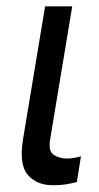

<svg xmlns="http://www.w3.org/2000/svg" viewBox="-20 -565 306 593"><path d="M51.1 -134.9 119.3 -545.5H203.1L134.9 -134.9Q128.6 -96.6 147 -85.9Q165.1 -75.3 187.5 -75.3Q192.8 -75.3 199 -76Q205.3 -76.7 211.1 -77.8Q217 -78.8 221.9 -80.1Q226.9 -81.3 230.1 -82.4L217.3 -2.8Q205.6 0.4 187.3 3.7Q169 7.1 143.5 7.1Q93.8 7.1 66.1 -24.5Q38.4 -56.1 51.1 -134.9Z"/></svg>

Font: Inter P
Style: Italic
Weight: 400
Italic angle: -9.40001°
Designer: Rasmus Andersson
Foundry: rsms
Version: Version 3.018;git-588b23468